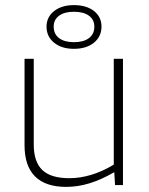

<svg xmlns="http://www.w3.org/2000/svg" viewBox="-20 -724 581 751"><path d="M239 7Q158 7 117 -34Q76 -75 76 -156V-494H112V-159Q112 -91 145.5 -59Q179 -27 251 -27Q293 -27 336.5 -40Q380 -53 425 -80V-494H461V0H430L427 -50H426Q376 -21 330 -7Q284 7 239 7ZM377 -620Q377 -581 347.5 -557Q318 -533 269 -533Q221 -533 191.5 -557Q162 -581 162 -620Q162 -657 191.5 -680.5Q221 -704 269 -704Q318 -704 347.5 -681Q377 -658 377 -620ZM190 -620Q190 -591 211 -575Q232 -559 269 -559Q307 -559 328 -575Q349 -591 349 -620Q349 -647 328 -662.5Q307 -678 269 -678Q232 -678 211 -662.5Q190 -647 190 -620Z"/></svg>

Font: Blinker ExtraLight
Style: Regular
Weight: 200
Designer: Juergen Huber
Foundry: supertype
Version: Version 1.017;hotconv 1.0.117;makeotfexe 2.5.65602